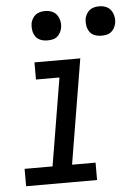

<svg xmlns="http://www.w3.org/2000/svg" viewBox="-53 -773 567 814"><g transform="rotate(-5 231.0 -366.5)"><path d="M25 0V-74H144L206 -447H106V-520H301L227 -74H327V0ZM399 -608Q384 -608 370.5 -613Q357 -618 349 -629.5Q341 -641 338.5 -655.5Q336 -670 338 -685Q340 -695 345.5 -705Q351 -715 359.5 -721.5Q368 -728 378.5 -730.5Q389 -733 400 -733Q415 -733 428.5 -727.5Q442 -722 450 -710.5Q458 -699 461 -684.5Q464 -670 461 -655Q459 -645 453.5 -635Q448 -625 439.5 -618.5Q431 -612 420.5 -610Q410 -608 399 -608ZM169 -608Q154 -608 140.5 -613Q127 -618 119 -629.5Q111 -641 108.5 -655.5Q106 -670 108 -685Q110 -695 115.5 -705Q121 -715 129.5 -721.5Q138 -728 148.5 -730.5Q159 -733 170 -733Q185 -733 198.5 -727.5Q212 -722 220 -710.5Q228 -699 231 -684.5Q234 -670 231 -655Q229 -645 223.5 -635Q218 -625 209.5 -618.5Q201 -612 190.5 -610Q180 -608 169 -608Z"/></g></svg>

Font: Iosevka Custom Oblique
Style: Regular
Weight: 400
Italic angle: -9°
Designer: Belleve Invis
Foundry: Belleve Invis
Version: Version 27.0.1